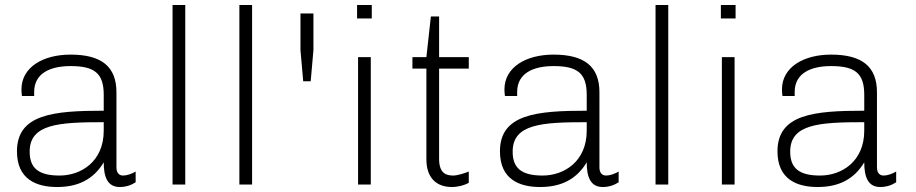

<svg xmlns="http://www.w3.org/2000/svg" viewBox="-20 -740 3675 770"><path d="M447 -69V-370C447 -473 387 -521 263 -521C153 -521 66 -471 66 -381C66 -372 67 -363 68 -355H117V-371C117 -446 181 -475 263 -475C358 -475 396 -447 396 -360V-296C194 -296 48 -282 48 -133C48 -20 127 10 209 10C291 10 354 -19 396 -89C396 -34 409 10 460 10C484 10 506 3 524 -9V-52C509 -43 489 -36 474 -36C459 -36 447 -45 447 -69ZM396 -250V-216C396 -92 305 -36 219 -36C134 -36 99 -66 99 -132C99 -243 216 -250 396 -250Z M672 0H723V-720H672Z M940 0H991V-720H940Z M1185 -539 1196 -414H1226L1237 -539V-686H1185Z M1412 -720V-666H1471V-720ZM1416 0H1467V-511H1416Z M1860 -7V-52C1844 -45 1813 -36 1798 -36C1770 -36 1741 -44 1741 -103V-465H1860V-511H1741V-674H1708L1690 -511H1634V-465H1690V-101C1690 -24 1733 10 1792 10C1817 10 1843 3 1860 -7Z M2384 -69V-370C2384 -473 2324 -521 2200 -521C2090 -521 2003 -471 2003 -381C2003 -372 2004 -363 2005 -355H2054V-371C2054 -446 2118 -475 2200 -475C2295 -475 2333 -447 2333 -360V-296C2131 -296 1985 -282 1985 -133C1985 -20 2064 10 2146 10C2228 10 2291 -19 2333 -89C2333 -34 2346 10 2397 10C2421 10 2443 3 2461 -9V-52C2446 -43 2426 -36 2411 -36C2396 -36 2384 -45 2384 -69ZM2333 -250V-216C2333 -92 2242 -36 2156 -36C2071 -36 2036 -66 2036 -132C2036 -243 2153 -250 2333 -250Z M2609 0H2660V-720H2609Z M2871 -720V-666H2930V-720ZM2875 0H2926V-511H2875Z M3497 -69V-370C3497 -473 3437 -521 3313 -521C3203 -521 3116 -471 3116 -381C3116 -372 3117 -363 3118 -355H3167V-371C3167 -446 3231 -475 3313 -475C3408 -475 3446 -447 3446 -360V-296C3244 -296 3098 -282 3098 -133C3098 -20 3177 10 3259 10C3341 10 3404 -19 3446 -89C3446 -34 3459 10 3510 10C3534 10 3556 3 3574 -9V-52C3559 -43 3539 -36 3524 -36C3509 -36 3497 -45 3497 -69ZM3446 -250V-216C3446 -92 3355 -36 3269 -36C3184 -36 3149 -66 3149 -132C3149 -243 3266 -250 3446 -250Z"/></svg>

Font: Chivo Light
Style: Regular
Weight: 300
Designer: Hector Gatti
Foundry: Omnibus-Type
Version: Version 1.003;PS 001.003;hotconv 1.0.70;makeotf.lib2.5.58329